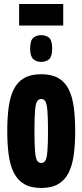

<svg xmlns="http://www.w3.org/2000/svg" viewBox="-20 -922 408 952"><path d="M16 -272.4Q16 -338.6 23.1 -391Q30.2 -443.4 48.5 -479.7Q66.8 -516 99.8 -535Q132.8 -554 184.4 -554Q236 -554 269 -535Q302 -516 320.3 -479.7Q338.6 -443.4 345.7 -391Q352.8 -338.6 352.8 -272.4Q352.8 -206.8 345.7 -154.4Q338.6 -102 320.3 -65.5Q302 -29 269 -9.5Q236 10 184.4 10Q132.8 10 99.8 -9.5Q66.8 -29 48.5 -65.5Q30.2 -102 23.1 -154.4Q16 -206.8 16 -272.4ZM150.8 -272.4Q150.8 -204 153.9 -170Q157 -136 164.4 -125Q171.8 -114 184.4 -114Q197 -114 204.4 -125Q211.8 -136 214.9 -170Q218 -204 218 -272.4Q218 -341.8 214.9 -375.4Q211.8 -409 204.4 -420Q197 -431 184.4 -431Q171.8 -431 164.4 -420Q157 -409 153.9 -375.4Q150.8 -341.8 150.8 -272.4ZM184.1 -615.1Q160.3 -615.1 144.9 -629Q129.5 -642.9 129.5 -681.4Q129.5 -720.9 144.9 -734.3Q160.3 -747.7 184.1 -747.7Q209.2 -747.7 224 -734.3Q238.7 -720.9 238.7 -681.4Q238.7 -642.9 224 -629Q209.2 -615.1 184.1 -615.1ZM74.7 -795.4V-902.2H293.5V-795.4Z"/></svg>

Font: Georama ExtraCondensed Thin
Style: Regular
Weight: 100
Width: 2
Designer: Jean-Baptiste Levee
Foundry: Production Type
Version: Version 1.001